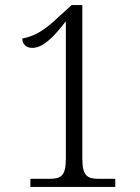

<svg xmlns="http://www.w3.org/2000/svg" viewBox="-20 -738 553 758"><path d="M100 0H435V-32H372C326 -32 305 -42 305 -111V-718H263L211 -671C155 -617 114 -594 68 -586C68 -564 83 -549 107 -549C148 -549 188 -587 240 -654V-111C240 -41 219 -32 173 -32H100Z"/></svg>

Font: Noto Serif Thai SemiCondensed Light
Style: Regular
Weight: 300
Width: 4
Designer: Monotype Design Team
Foundry: Monotype Imaging Inc.
Version: Version 2.002